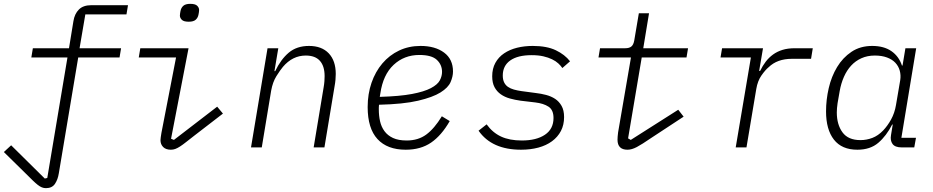

<svg xmlns="http://www.w3.org/2000/svg" viewBox="-36 -767 4856 999"><path d="M203 212Q192 212 182 208Q172 204 160.5 195Q149 186 134.5 172Q120 158 99 137L-16 24L22 -11L197 162L210 159L315 -468H127L135 -516H323L346 -657Q352 -695 374.5 -717.5Q397 -740 439 -740H630L622 -692H408L378 -516H594L586 -468H371L270 135Q265 167 250 189.5Q235 212 203 212Z M946 -654Q920 -654 910 -664Q900 -674 900 -686Q900 -691 901 -697.5Q902 -704 903 -709Q906 -726 917.5 -736.5Q929 -747 954 -747Q980 -747 990 -737Q1000 -727 1000 -715Q1000 -710 999 -703.5Q998 -697 997 -692Q994 -675 982.5 -664.5Q971 -654 946 -654ZM853 12Q827 12 813 -2Q799 -16 799 -38Q799 -45 800.5 -53.5Q802 -62 804 -76L880 -468H686L694 -516H945L854 -45L869 -39L1094 -212L1124 -176L976 -62Q950 -42 932.5 -28Q915 -14 901 -5Q887 4 876 8Q865 12 853 12Z M1270 0 1356 -516H1412L1392 -397H1396Q1425 -458 1466.5 -493Q1508 -528 1572 -528Q1638 -528 1674.5 -489.5Q1711 -451 1711 -382Q1711 -368 1709.5 -351.5Q1708 -335 1705 -319L1652 0H1596L1648 -313Q1651 -330 1652 -345Q1653 -360 1653 -371Q1653 -423 1628.5 -450.5Q1604 -478 1555 -478Q1486 -478 1436 -419Q1421 -401 1402 -370.5Q1383 -340 1375 -296L1326 0Z M2075 12Q1979 12 1928 -43.5Q1877 -99 1877 -210Q1877 -278 1897 -336Q1917 -394 1953.5 -437Q1990 -480 2040.5 -504Q2091 -528 2152 -528Q2228 -528 2274.5 -493.5Q2321 -459 2321 -395Q2321 -369 2308.5 -340Q2296 -311 2256 -286Q2216 -261 2139.5 -243Q2063 -225 1936 -222Q1935 -214 1935 -207Q1935 -200 1935 -198Q1935 -165 1941.5 -136Q1948 -107 1964.5 -84.5Q1981 -62 2009 -49Q2037 -36 2080 -36Q2140 -36 2182 -67Q2224 -98 2263 -162L2304 -137Q2261 -62 2207 -25Q2153 12 2075 12ZM2146 -481Q2067 -481 2012 -429.5Q1957 -378 1943 -281L1940 -263Q2044 -266 2107.5 -278Q2171 -290 2206 -308.5Q2241 -327 2252.5 -349Q2264 -371 2264 -393Q2264 -430 2237 -455.5Q2210 -481 2146 -481Z M2675 12Q2523 12 2454 -87L2496 -120Q2527 -77 2571 -56.5Q2615 -36 2679 -36Q2755 -36 2799.5 -66Q2844 -96 2844 -153Q2844 -195 2818 -212Q2792 -229 2749 -234L2673 -243Q2644 -247 2617 -254.5Q2590 -262 2569.5 -276.5Q2549 -291 2537 -313.5Q2525 -336 2525 -370Q2525 -410 2541.5 -440Q2558 -470 2587 -489.5Q2616 -509 2654 -518.5Q2692 -528 2736 -528Q2809 -528 2856 -505.5Q2903 -483 2930 -448L2890 -413Q2882 -425 2869 -437Q2856 -449 2836.5 -458.5Q2817 -468 2791 -474Q2765 -480 2730 -480Q2658 -480 2619 -452.5Q2580 -425 2580 -374Q2580 -353 2587 -338.5Q2594 -324 2607 -315Q2620 -306 2638 -301Q2656 -296 2677 -293L2752 -283Q2779 -280 2805.5 -273Q2832 -266 2852.5 -252.5Q2873 -239 2886 -216Q2899 -193 2899 -158Q2899 -117 2882.5 -85.5Q2866 -54 2836 -32Q2806 -10 2765 1Q2724 12 2675 12Z M3229 12Q3177 12 3177 -40Q3177 -54 3180 -78L3247 -468H3078L3086 -516H3217Q3238 -516 3249 -525Q3260 -534 3264 -556L3288 -698H3341L3311 -516H3544L3536 -468H3303L3232 -47L3246 -39L3493 -196L3521 -160L3352 -49Q3304 -16 3277.5 -2Q3251 12 3229 12Z M3792 0 3871 -468H3713L3721 -516H3934L3914 -398H3919Q3932 -425 3948.5 -446.5Q3965 -468 3986.5 -483.5Q4008 -499 4035.5 -507.5Q4063 -516 4099 -516H4193L4184 -461H4084Q4008 -461 3963 -417Q3946 -403 3926 -374.5Q3906 -346 3899 -304L3848 0Z M4425 12Q4344 12 4303 -40.5Q4262 -93 4262 -187Q4262 -248 4276 -308.5Q4290 -369 4319.5 -418Q4349 -467 4394.5 -497.5Q4440 -528 4502 -528Q4563 -528 4602 -501Q4641 -474 4657 -426H4660L4675 -516H4731L4654 -50H4730L4721 0H4656Q4621 0 4608 -18Q4595 -36 4600 -64L4609 -119H4606Q4576 -60 4534 -24Q4492 12 4425 12ZM4441 -38Q4473 -38 4503 -49.5Q4533 -61 4559 -88Q4582 -112 4600.5 -145.5Q4619 -179 4626 -221L4648 -350Q4652 -376 4645.5 -399.5Q4639 -423 4622.5 -440.5Q4606 -458 4579 -468Q4552 -478 4516 -478Q4477 -478 4446 -464Q4415 -450 4392.5 -425.5Q4370 -401 4355 -367Q4340 -333 4333 -293L4322 -230Q4320 -216 4319 -204.5Q4318 -193 4318 -182Q4318 -119 4347.5 -78.5Q4377 -38 4441 -38Z"/></svg>

Font: IBM Plex Mono Light
Style: Italic
Weight: 300
Italic angle: -9°
Monospace: yes
Designer: Mike Abbink, Paul van der Laan, Pieter van Rosmalen
Foundry: Bold Monday
Version: Version 2.3